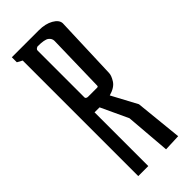

<svg xmlns="http://www.w3.org/2000/svg" viewBox="-234 -747 786 786"><g transform="rotate(-45 159.5 -353.5)"><path d="M108 0H50V-669L28 -681V-710H184Q222 -710 247.5 -695.5Q273 -681 274 -661L264 -384Q264 -369 250.5 -347.5Q237 -326 201 -316L260 -206L281 0L208 3L192 -193L137 -311H108ZM134 -375H187Q193 -375 193 -381L199 -634Q199 -648 186.5 -657.5Q174 -667 134 -667Q122 -663 122 -655V-383Q122 -380 125.5 -377.5Q129 -375 134 -375Z"/></g></svg>

Font: Bahiana
Style: Regular
Weight: 400
Designer: Pablo Cosgaya & Dani Raskovsky
Foundry: Pablo Cosgaya & Dani Raskovsky
Version: Version 1.005